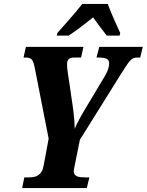

<svg xmlns="http://www.w3.org/2000/svg" viewBox="-20 -951 742 971"><path d="M267 -771H327C368 -797 403 -826 451 -863C470 -836 502 -793 520 -771H585L588 -784C570 -822 540 -890 525 -931H396C360 -884 303 -822 270 -784ZM92 0H419L432 -54H411C377 -54 353 -58 353 -86C353 -92 355 -100 358 -115L384 -244L590 -574C636 -646 644 -660 674 -660H689L702 -714H482L468 -660H478C517 -660 532 -652 532 -631C532 -611 525 -591 509 -564L421 -417C392 -369 367 -325 358 -299C357 -353 349 -409 341 -460L332 -523C326 -563 319 -601 319 -625C319 -648 328 -660 355 -660H390L402 -714H111L99 -660H110C141 -660 148 -647 156 -607L226 -250L201 -115C192 -63 161 -54 127 -54H103Z"/></svg>

Font: Noto Serif Condensed Extra
Style: Italic
Weight: 800
Width: 3
Italic angle: -12°
Designer: Monotype Design Team
Foundry: Monotype Imaging Inc.
Version: Version 1.901